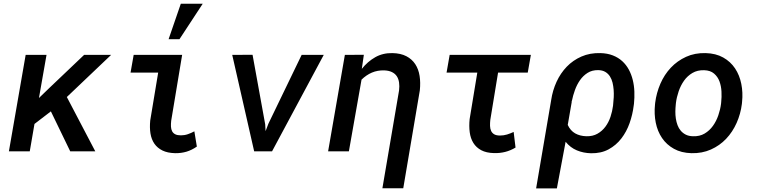

<svg xmlns="http://www.w3.org/2000/svg" viewBox="-20 -829 4148 1052"><path d="M258.8 -218.8 168.9 -149.9 143.1 0H28.8L120.6 -528.3H234.9L193.4 -292L249 -345.7L440.9 -528.3H588.9L346.2 -297.4L502 0H364.7Z M712.4 -528.3H978L918 -167.5Q916 -149.9 916.7 -135.3Q917.5 -120.6 923.1 -109.9Q928.7 -99.1 940.2 -93.3Q951.7 -87.4 971.2 -87.4Q991.2 -87.4 1009.5 -93.8Q1027.8 -100.1 1044.9 -109.4L1058.6 -25.9Q1031.2 -6.8 1002.2 2Q973.1 10.7 939.5 10.3Q897.9 9.3 870.1 -4.4Q842.3 -18.1 825.9 -41.7Q809.6 -65.4 804.4 -97.9Q799.3 -130.4 803.2 -169.4L846.7 -431.2H695.3ZM970.7 -808.6H1090.8L963.4 -614.3H903.8Z M1433.1 -147.5 1435.1 -110.4 1450.7 -151.4 1632.8 -528.3H1753.9L1470.7 0H1372.6L1252.4 -528.3L1363.8 -528.8Z M1973.6 -528.8 1962.4 -451.7Q1994.1 -491.7 2035.9 -515.4Q2077.6 -539.1 2129.9 -538.1Q2175.8 -537.1 2206.5 -521Q2237.3 -504.9 2255.4 -477.3Q2273.4 -449.7 2279.1 -412.8Q2284.7 -376 2280.3 -334L2189.5 202.6H2075.2L2166.5 -333.5Q2169.4 -357.4 2166.5 -377.2Q2163.6 -397 2154.1 -411.4Q2144.5 -425.8 2127.4 -434.1Q2110.4 -442.4 2085 -443.4Q2048.3 -444.3 2017.6 -431.2Q1986.8 -418 1960.9 -392.6L1891.6 0H1777.8L1869.6 -528.3Z M2871.6 -431.2H2709L2666.5 -172.4Q2664.6 -154.8 2665 -139.2Q2665.5 -123.5 2670.9 -111.8Q2676.3 -100.1 2687.7 -93.3Q2699.2 -86.4 2719.7 -86.4Q2739.7 -86.4 2758.1 -92Q2776.4 -97.7 2794.4 -106L2804.7 -20.5Q2776.9 -3.9 2747.8 3.4Q2718.8 10.7 2686.5 9.8Q2644.5 8.8 2616.9 -5.9Q2589.4 -20.5 2573.7 -45.7Q2558.1 -70.8 2553.7 -104.2Q2549.3 -137.7 2553.2 -176.3L2595.2 -431.2H2426.8L2443.8 -528.3H2888.7Z M3452.1 -250Q3446.3 -201.7 3429.7 -154.5Q3413.1 -107.4 3384.5 -70.3Q3356 -33.2 3314.7 -10.7Q3273.4 11.7 3218.3 10.7Q3176.8 9.8 3140.9 -5.1Q3105 -20 3079.1 -52.2L3031.2 203.1H2917.5L3000 -280.8Q3007.8 -333.5 3029.5 -380.9Q3051.3 -428.2 3085.4 -463.6Q3119.6 -499 3166 -519.3Q3212.4 -539.6 3269.5 -538.1Q3308.1 -537.1 3337.9 -525.4Q3367.7 -513.7 3389.4 -493.9Q3411.1 -474.1 3425.3 -447.8Q3439.5 -421.4 3447 -390.9Q3454.6 -360.4 3455.8 -326.9Q3457 -293.5 3453.6 -260.3ZM3339.8 -259.8Q3341.8 -276.4 3342.8 -296.4Q3343.8 -316.4 3342.3 -336.7Q3340.8 -356.9 3336.2 -376.2Q3331.5 -395.5 3321.8 -410.6Q3312 -425.8 3296.4 -435.1Q3280.8 -444.3 3257.8 -444.8Q3224.1 -445.3 3199.5 -429.7Q3174.8 -414.1 3157.7 -389.4Q3140.6 -364.7 3129.9 -334.7Q3119.1 -304.7 3113.8 -277.3L3110.4 -273.9L3113.3 -274.4L3090.8 -144.5Q3105.5 -112.8 3131.6 -98.1Q3157.7 -83.5 3192.4 -82.5Q3227.5 -81.5 3253.4 -96.2Q3279.3 -110.8 3297.1 -134.8Q3314.9 -158.7 3325 -189Q3335 -219.2 3338.9 -249.5Z M3569.8 -265.6Q3576.7 -320.3 3598.4 -370.4Q3620.1 -420.4 3655.5 -458Q3690.9 -495.6 3739 -517.6Q3787.1 -539.6 3846.2 -538.1Q3902.3 -536.6 3942.6 -513.9Q3982.9 -491.2 4007.6 -454.1Q4032.2 -417 4041.7 -369.4Q4051.3 -321.8 4045.9 -270.5L4044.9 -259.8Q4038.1 -205.1 4016.1 -155.5Q3994.1 -106 3958.7 -68.6Q3923.3 -31.2 3875.2 -9.8Q3827.1 11.7 3768.6 10.3Q3712.9 8.8 3672.6 -13.7Q3632.3 -36.1 3607.4 -72.8Q3582.5 -109.4 3573 -156.7Q3563.5 -204.1 3568.8 -255.4ZM3682.6 -255.4Q3680.7 -237.3 3680.4 -217.8Q3680.2 -198.2 3683.1 -179.2Q3686 -160.2 3692.4 -143.1Q3698.7 -126 3710 -112.8Q3721.2 -99.6 3737.5 -91.3Q3753.9 -83 3776.9 -82.5Q3813.5 -81.1 3840.6 -97.2Q3867.7 -113.3 3886.2 -139.2Q3904.8 -165 3915.8 -197.3Q3926.8 -229.5 3930.7 -260.3L3931.6 -270Q3934.6 -296.9 3933.1 -327.1Q3931.6 -357.4 3922.1 -383.1Q3912.6 -408.7 3892.3 -426Q3872.1 -443.4 3837.9 -444.3Q3801.3 -445.3 3773.9 -429.2Q3746.6 -413.1 3728 -387Q3709.5 -360.8 3698.5 -328.6Q3687.5 -296.4 3683.6 -265.6Z"/></svg>

Font: Roboto Mono Medium
Style: Italic
Weight: 500
Designer: Google
Version: Version 2.000985; 2015; ttfautohint (v1.3)